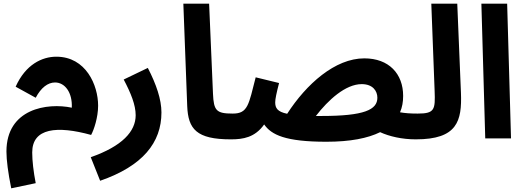

<svg xmlns="http://www.w3.org/2000/svg" viewBox="-20 -752 2849 1043"><path d="M41 271 174 243C162 181 155 122 155 76C155 -57 290 -70 475 -19C490 -46 513 -114 513 -178C513 -289 447 -444 286 -444C209 -444 119 -402 65 -281L174 -221C203 -276 240 -304 279 -304C333 -304 374 -249 370 -167C237 -195 15 -162 15 71C15 118 24 187 41 271Z M524 230C755 150 857 23 857 -141C857 -212 829 -294 783 -383L652 -320C691 -246 717 -182 717 -126C717 -38 644 42 473 102Z M1234 5C1286 5 1315 -25 1315 -67C1315 -106 1294 -135 1244 -135C1155 -135 1141 -151 1137 -243L1116 -732H976L997 -176C1002 -51 1047 5 1234 5Z M1753 18C1883 18 1978 -1 2045 -34C2095 -11 2164 5 2238 5C2290 5 2319 -25 2319 -67C2319 -106 2298 -135 2248 -135C2211 -135 2181 -137 2153 -142C2165 -169 2170 -199 2170 -231C2170 -351 2093 -435 1959 -435C1800 -435 1644 -295 1540 -134C1486 -145 1475 -166 1475 -196C1475 -214 1482 -247 1496 -301L1369 -332C1331 -184 1327 -135 1245 -135L1235 5C1300 5 1365 -5 1415 -76C1454 -20 1529 18 1753 18ZM1945 -295C2005 -295 2030 -258 2030 -221C2030 -156 1959 -122 1728 -122C1717 -122 1706 -122 1696 -122C1763 -209 1857 -295 1945 -295Z M2239 5C2464 5 2490 -94 2484 -248L2464 -732H2323L2341 -258C2345 -156 2341 -135 2249 -135Z M2616 0H2756L2735 -732H2595Z"/></svg>

Font: Noto Sans Arabic UI
Style: Bold
Weight: 700
Designer: Monotype Design Team, Nadine Chahine and Nizar Qandah
Foundry: Monotype Imaging Inc.
Version: Version 2.010